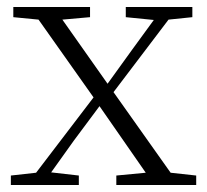

<svg xmlns="http://www.w3.org/2000/svg" viewBox="-20 -528 590 548"><path d="M339 -479V-508H529V-479L461 -472L304 -265L467 -35L540 -27V0H312V-27L396 -35L264 -225L191 -127L126 -36L205 -27V0H11V-27L83 -35L247 -250L90 -472L18 -479V-508H237V-479L158 -472L287 -289L357 -386L419 -471Z"/></svg>

Font: Minh Nguyen ExtraLight
Style: Regular
Weight: 250
Designer: Ryoko NISHIZUKA 西塚涼子 (kana & ideographs); Frank Grießhammer (Latin, Greek & Cyrillic); Wenlong ZHANG 张文龙 (bopomofo); San
Foundry: Adobe
Version: Version 1.100;July 7, 2023;FontCreator 14.0.0.2814 64-bit